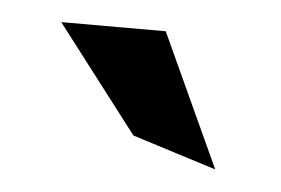

<svg xmlns="http://www.w3.org/2000/svg" viewBox="-28 -785 316 216"><g transform="rotate(5 130.5 -677.0)"><path d="M34 -752 126 -632 221 -602 152 -752Z"/></g></svg>

Font: Charger Pro
Style: Nar
Weight: 400
Designer: Jasper
Foundry: Cannot Into Space Fonts
Version: Version 1.09